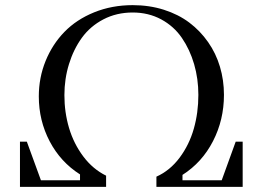

<svg xmlns="http://www.w3.org/2000/svg" viewBox="-20 -731 1024 751"><path d="M58.1 0V-176.8H85L140.1 -25.9H293V-48.8Q216.8 -97.2 174.3 -178.2Q131.8 -259.3 131.8 -354Q131.8 -427.2 158.4 -492.7Q185.1 -558.1 232.2 -606.4Q279.3 -654.8 348.6 -682.9Q418 -710.9 499 -710.9Q564 -710.9 620.8 -692.9Q677.7 -674.8 720.5 -642.6Q763.2 -610.4 793.9 -566.4Q824.7 -522.5 840.3 -470Q856 -417.5 856 -359.9Q856 -262.2 813.2 -179Q770.5 -95.7 693.8 -46.9V-25.9H847.2L901.9 -176.8H929.2V0H591.8V-40Q644.5 -63.5 682.4 -114Q720.2 -164.6 738 -227.3Q755.9 -290 755.9 -359.9Q755.9 -422.9 739.3 -480Q722.7 -537.1 691.4 -582.8Q660.2 -628.4 610.4 -655.3Q560.5 -682.1 499 -682.1Q436 -682.1 384.5 -655.3Q333 -628.4 300.3 -583.3Q267.6 -538.1 249.8 -480.2Q231.9 -422.4 231.9 -358.9Q231.9 -291.5 250.2 -230Q268.6 -168.5 305.9 -118.9Q343.3 -69.3 395 -43.9V0Z"/></svg>

Font: Dihjauti S
Style: Bold
Weight: 700
Designer: T. Christopher White
Version: Version 3.0.0